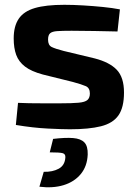

<svg xmlns="http://www.w3.org/2000/svg" viewBox="-20 -527 571 799"><path d="M248 -507Q284 -507 326 -504.5Q368 -502 408 -498Q448 -494 479 -488L469 -396Q421 -397 372.5 -398Q324 -399 278 -399Q239 -399 218 -397.5Q197 -396 188.5 -388.5Q180 -381 180 -362Q180 -339 195 -331.5Q210 -324 245 -315L374 -284Q436 -268 466 -236.5Q496 -205 496 -142Q496 -80 473 -47Q450 -14 400 -1.5Q350 11 271 11Q240 11 179 8Q118 5 46 -7L55 -99Q74 -98 101.5 -97.5Q129 -97 162 -97Q195 -97 228 -97Q280 -97 307 -99.5Q334 -102 344 -111Q354 -120 354 -138Q354 -161 337 -168.5Q320 -176 283 -186L158 -217Q110 -230 84 -250Q58 -270 47.5 -298.5Q37 -327 37 -367Q37 -418 58 -449Q79 -480 125 -493.5Q171 -507 248 -507ZM201 51Q252 45 284 47.5Q316 50 331 65.5Q346 81 345 116Q343 165 316 197.5Q289 230 244.5 243.5Q200 257 144 250L162 188Q199 189 224.5 175Q250 161 252 128Q253 114 241 110.5Q229 107 187 107Z"/></svg>

Font: Exo 2
Style: Bold
Weight: 700
Designer: Natanael Gama
Foundry: Natanael Gama
Version: Version 2.010